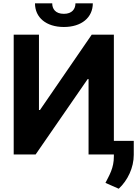

<svg xmlns="http://www.w3.org/2000/svg" viewBox="-20 -938 832 1166"><path d="M63.2 -727.3V0H196.4L512.4 -457.7H517.8V0H671.5V11C671.9 83.8 643.1 126.8 620.4 172.6L701 208.1C755 158.4 792.6 79.9 792.3 2.1V-82.7H671.5V-727.3H536.9L222.7 -269.9H216.6V-727.3ZM192.5 -917.6C192.5 -831.7 260.3 -774.1 367.9 -774.1C475.5 -774.1 543.3 -831.7 543.7 -917.6H438.2C438.2 -884.2 418.3 -854 367.9 -854C316.1 -854 296.9 -884.9 297.2 -917.6Z"/></svg>

Font: Magic Ui Pro
Style: Bold
Weight: 700
Designer: Stefan Endress, Andreas Faust
Version: Version 1.000;FEAKit 1.0